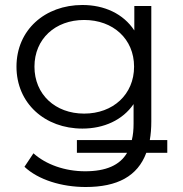

<svg xmlns="http://www.w3.org/2000/svg" viewBox="-20 -550 731 769"><path d="M650 11H580C584 -12 586 -37 586 -64V-526H518V-428C474 -495 398 -530 310 -530C160 -530 46 -430 46 -283C46 -136 160 -35 310 -35C396 -35 471 -69 515 -133V-55C515 -31 513 -9 508 11H288V62H489C460 112 404 136 321 136C240 136 164 109 114 64L78 118C133 170 227 199 323 199C450 199 531 156 566 62H650ZM317 -95C201 -95 118 -172 118 -283C118 -394 201 -470 317 -470C433 -470 517 -394 517 -283C517 -172 433 -95 317 -95Z"/></svg>

Font: Talent
Style: Regular
Weight: 400
Designer: Mike Powis
Version: Version 1.001;hotconv 1.0.109;makeotfexe 2.5.65596